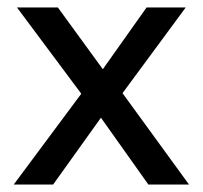

<svg xmlns="http://www.w3.org/2000/svg" viewBox="-20 -495 544 515"><path d="M378 0 230.2 -208.2 213 -223.5 25.5 -475H135.2L270 -289.8L286.5 -275.5L487 0ZM16.8 0 212.8 -263.5 264.2 -198 122.5 0ZM293.8 -225 241.5 -289.2 373.2 -475H478.2Z"/></svg>

Font: Marine Company Thin
Style: Regular
Weight: 100
Designer: Rodrigo Fuenzalida
Foundry: fragTYPE
Version: Version 1.000